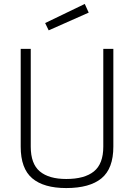

<svg xmlns="http://www.w3.org/2000/svg" viewBox="-20 -945 680 974"><path d="M136 -201Q136 -114 182 -75.5Q228 -37 316 -37Q409 -37 456.5 -75.5Q504 -114 504 -201V-697H555V-201Q555 -90 495 -40.5Q435 9 316 9Q202 9 143.5 -40.5Q85 -90 85 -201V-697H136ZM209 -828 410 -925 430 -881 227 -791Z"/></svg>

Font: TitilliumText
Style: Light
Weight: 300
Designer: Accademia di Belle Arti di Urbino and others
Foundry: Accademia di Belle Arti di Urbino and others.
Version: Version 60.001